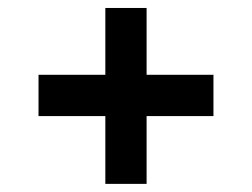

<svg xmlns="http://www.w3.org/2000/svg" viewBox="-20 -596 626 477"><path d="M344.2 -576.2V-410.2H510.3V-307.6H344.2V-139.2H241.7V-307.6H75.7V-410.2H241.7V-576.2Z"/></svg>

Font: Lesson One
Style: Bold
Weight: 700
Designer: But Ko, Victor Gaultney, Annie Olsen, Julie Remington, Don Collingsworth, Eric Hays, Becca Hirsbrunner
Version: Version 1.100